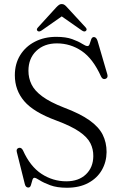

<svg xmlns="http://www.w3.org/2000/svg" viewBox="-20 -890 586 925"><path d="M302 14.5Q254.5 14.5 222.2 2.5Q190 -9.5 171.2 -21.5Q152.5 -33.5 146 -33.5Q139 -33.5 135.8 -21.8Q132.5 -10 129 1.8Q125.5 13.5 116.5 13.5Q103.5 13.5 99.5 -3.5L61 -157.5Q57 -173.5 70.5 -177.5Q83 -181 91 -165Q125.5 -88 180.2 -52.2Q235 -16.5 299.5 -16.5Q359 -16.5 394 -50Q429 -83.5 429.5 -137.5Q430 -171 415.5 -200Q401 -229 362.2 -255.8Q323.5 -282.5 251 -309.5Q142 -349.5 96.8 -402.5Q51.5 -455.5 51.5 -527.5Q51.5 -582.5 77.2 -624.2Q103 -666 148.2 -689.2Q193.5 -712.5 251 -712.5Q297.5 -712.5 327.8 -701.5Q358 -690.5 375.5 -679.2Q393 -668 401.5 -668Q409 -668 412.2 -679Q415.5 -690 419.5 -700.8Q423.5 -711.5 432.5 -711.5Q444 -711.5 450 -693L497 -532Q502 -515 488 -510Q474.5 -505.5 467 -521Q428 -607.5 373.8 -644.2Q319.5 -681 254 -681Q193 -681 155 -644.8Q117 -608.5 117 -549Q117 -514 131.8 -483.5Q146.5 -453 183.8 -425.5Q221 -398 287.5 -372Q366 -342.5 411 -310.5Q456 -278.5 474.8 -241Q493.5 -203.5 493.5 -157.5Q493 -109.5 470.5 -70.5Q448 -31.5 405.2 -8.5Q362.5 14.5 302 14.5ZM393 -740.5Q386 -735 374 -743.5L277.5 -811L181 -743.5Q168.5 -735 161.5 -740.5Q153 -747.5 163 -758L251 -854.5Q258 -862 263.8 -866.2Q269.5 -870.5 277.5 -870.5Q285.5 -870.5 291.2 -866.2Q297 -862 303.5 -854.5L392.5 -758Q402 -747.5 393 -740.5Z"/></svg>

Font: Fraunces 72pt S050 Light
Style: Regular
Weight: 300
Version: Version 1.000; ttfautohint (v1.8.3)